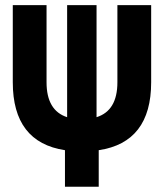

<svg xmlns="http://www.w3.org/2000/svg" viewBox="-20 -713 626 733"><path d="M236.3 -265.6V-693.4H348.6V-265.6Q428.2 -290.5 428.2 -398.9V-693.4H557.1V-398.9Q557.1 -169.4 356.9 -139.6V0H228V-139.6Q28.8 -169.9 28.8 -398.9V-693.4H157.7V-398.9Q157.7 -291 236.3 -265.6Z"/></svg>

Font: Cascadia Mono PL
Style: Bold
Weight: 700
Monospace: yes
Designer: Aaron Bell
Foundry: Saja Typeworks
Version: Version 2404.023; ttfautohint (v1.8.4)